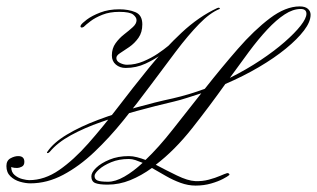

<svg xmlns="http://www.w3.org/2000/svg" viewBox="-90 -579 989 599"><path d="M282 -550Q311 -550 332.5 -541Q354 -532 354 -503Q354 -478 342 -461Q330 -444 313.5 -432.5Q297 -421 285 -413.5Q273 -406 273 -398Q273 -388 284.5 -382.5Q296 -377 306 -377Q332 -377 357 -387.5Q382 -398 402 -411.5Q422 -425 434.5 -435.5Q447 -446 447 -446Q447 -446 449.5 -441Q452 -436 442 -430Q435 -425 414 -409.5Q393 -394 364 -380.5Q335 -367 302 -367Q284 -367 271.5 -377.5Q259 -388 259 -406Q259 -428 270.5 -444Q282 -460 297.5 -472Q313 -484 324.5 -494.5Q336 -505 336 -516Q336 -525 325.5 -533.5Q315 -542 282 -542Q252 -542 229.5 -533Q207 -524 192.5 -513Q178 -502 171 -495Q167 -493 166 -493Q159 -493 162 -500Q165 -506 181 -518Q197 -530 223 -540Q249 -550 282 -550ZM845 -559Q862 -559 870.5 -551.5Q879 -544 879 -533Q879 -511 858.5 -484Q838 -457 802 -427.5Q766 -398 717.5 -369.5Q669 -341 613 -317Q564 -248 509.5 -179Q455 -110 396 -65Q428 -48 462 -31.5Q496 -15 519 -14Q541 -13 561.5 -18.5Q582 -24 597 -30.5Q612 -37 616 -38Q618 -39 620 -39Q623 -39 625 -36.5Q627 -34 624 -32Q621 -29 606 -21Q591 -13 568.5 -6.5Q546 0 520 0Q497 0 473.5 -8.5Q450 -17 427.5 -30Q405 -43 384 -55Q351 -31 316.5 -17Q282 -3 246 -3Q219 -3 207 -8Q195 -13 195 -29Q195 -41 210 -55.5Q225 -70 251.5 -81Q278 -92 312 -92Q324 -92 337.5 -88.5Q351 -85 364 -80Q405 -119 448.5 -174.5Q492 -230 538 -288Q516 -281 494.5 -274Q473 -267 452 -262Q396 -249 337.5 -233Q279 -217 226 -198.5Q173 -180 131 -157Q89 -134 65 -105Q61 -101 58 -101.5Q55 -102 58 -106Q77 -134 118.5 -159Q160 -184 216 -205Q272 -226 332.5 -243Q393 -260 449 -272Q475 -278 500 -285.5Q525 -293 549 -302Q601 -368 652 -426.5Q703 -485 752 -522Q801 -559 845 -559ZM627 -336Q679 -362 722.5 -391Q766 -420 798 -448Q830 -476 848 -499Q866 -522 866 -536Q866 -551 848 -551Q824 -551 798 -534Q772 -517 744 -487Q716 -457 687 -418Q658 -379 627 -336ZM247 -12Q270 -12 298 -28Q326 -44 355 -71Q343 -76 332.5 -79.5Q322 -83 312 -83Q281 -83 257 -73Q233 -63 219 -50.5Q205 -38 205 -30Q205 -20 214 -16Q223 -12 247 -12ZM592 -555Q594 -555 595.5 -553.5Q597 -552 595 -551Q565 -539 531 -504Q497 -469 459.5 -419.5Q422 -370 380.5 -314Q339 -258 295 -203.5Q251 -149 204 -104.5Q157 -60 107 -33.5Q57 -7 5 -7Q-10 -7 -27.5 -12Q-45 -17 -57.5 -29Q-70 -41 -70 -61Q-70 -78 -57.5 -85Q-45 -92 -33 -92Q-14 -92 -14 -74Q-14 -63 -22 -59Q-30 -55 -36 -55Q-46 -55 -50.5 -56.5Q-55 -58 -55 -58Q-55 -42 -44.5 -33Q-34 -24 -20.5 -20.5Q-7 -17 1 -17Q49 -17 94.5 -48.5Q140 -80 185.5 -131.5Q231 -183 278 -244.5Q325 -306 374 -366.5Q423 -427 476.5 -477Q530 -527 588 -554Q589 -554 590 -554.5Q591 -555 592 -555Z"/></svg>

Font: Kapakana
Style: Regular
Weight: 400
Designer: Kousuke Nagai
Version: Version 1.002